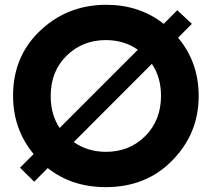

<svg xmlns="http://www.w3.org/2000/svg" viewBox="-20 -767 879 797"><path d="M419.4 9.8Q277.8 9.8 178.2 -69.3L122.1 -12.7L63 -70.8L119.6 -127.4Q34.2 -231 34.2 -369.6Q34.2 -527.3 138.7 -631.8Q254.4 -747.1 420.9 -747.1Q559.1 -747.1 659.7 -668L715.8 -724.6L776.4 -668L719.2 -610.4Q804.7 -508.8 804.7 -368.2Q804.7 -212.9 695.8 -101.6Q587.4 9.8 419.4 9.8ZM419.9 -136.7Q516.6 -136.7 582.5 -201.7Q648.4 -267.6 648.4 -369.1Q648.4 -446.3 610.4 -502L286.1 -177.2Q344.7 -136.7 419.9 -136.7ZM227.5 -235.8 552.2 -560.5Q495.1 -600.6 419.4 -600.6Q322.8 -600.6 256.3 -535.6Q190.4 -470.7 190.4 -368.7Q190.4 -291.5 227.5 -235.8Z"/></svg>

Font: New Shape
Style: Bold
Weight: 700
Designer: Wojciech Kalinowski "wmk69" (wmk69@o2.pl)
Foundry: Wojciech Kalinowski "wmk69" (wmk69@o2.pl)
Version: Version 2.1.1; 2021-05-14